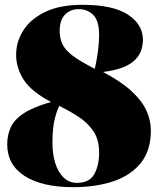

<svg xmlns="http://www.w3.org/2000/svg" viewBox="-20 -764 667 798"><path d="M285 14Q155 14 82.5 -32.5Q10 -79 10 -164Q10 -204 25.5 -236.5Q41 -269 81 -294.5Q121 -320 192 -340Q108 -385 77.5 -434Q47 -483 47 -536Q47 -591 77.5 -638.5Q108 -686 169 -715Q230 -744 323 -744Q450 -744 512 -703Q574 -662 574 -599Q574 -542 534 -508.5Q494 -475 408 -465Q484 -425 527 -385Q570 -345 588.5 -304.5Q607 -264 607 -221Q607 -139 565.5 -87Q524 -35 451 -10.5Q378 14 285 14ZM374 -478Q382 -512 387 -550Q392 -588 392 -618Q392 -678 367.5 -702Q343 -726 308 -726Q272 -726 250 -703Q228 -680 228 -636Q228 -606 239 -581.5Q250 -557 281.5 -533Q313 -509 374 -478ZM300 -4Q352 -4 372 -40.5Q392 -77 392 -129Q392 -184 368 -219Q344 -254 306.5 -278.5Q269 -303 226 -324Q213 -295 205.5 -260.5Q198 -226 198 -170Q198 -124 209.5 -86.5Q221 -49 244 -26.5Q267 -4 300 -4Z"/></svg>

Font: Display Black
Style: Regular
Weight: 900
Designer: Latin by Veronika Burian and Jose Scaglione. Greek by Irene Vlachou. Cyrillic by Vera Evstafieva.
Foundry: TypeTogether
Version: Version 3.002